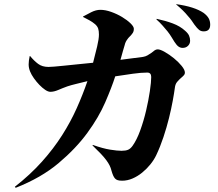

<svg xmlns="http://www.w3.org/2000/svg" viewBox="-20 -838 1040 918"><path d="M878 -762Q858 -787 822 -817L823 -818Q910 -806 954 -776Q971 -763 978 -750Q985 -737 985 -720Q985 -688 954 -688Q941 -688 932 -695Q923 -702 909 -721Q903 -730 896 -740Q889 -750 878 -762ZM781 -688Q770 -701 757.5 -715.5Q745 -730 728 -745L729 -748Q771 -739 806 -726Q841 -713 865 -691Q879 -679 884 -667.5Q889 -656 889 -643Q889 -629 879 -619Q869 -609 853 -609Q843 -609 834 -615Q825 -621 814 -638Q807 -649 799.5 -661.5Q792 -674 781 -688ZM576 -622Q572 -611 568 -595Q564 -579 556 -552L664 -566Q676 -568 685.5 -573.5Q695 -579 705 -586Q712 -592 719 -597Q726 -602 734 -602Q746 -602 768 -589.5Q790 -577 811.5 -559.5Q833 -542 848.5 -523Q864 -504 864 -491Q864 -483 858 -477Q856 -474 852 -471Q850 -469 848 -467.5Q846 -466 844 -464Q836 -457 827 -446.5Q818 -436 816 -418Q813 -395 806 -356.5Q799 -318 788 -273.5Q777 -229 761.5 -182.5Q746 -136 727 -96Q716 -73 698.5 -51.5Q681 -30 659.5 -12.5Q638 5 613.5 15.5Q589 26 564 26Q551 26 543 23.5Q535 21 530 15.5Q525 10 521 1Q517 -8 513 -22Q510 -35 504 -47Q498 -59 488 -72.5Q478 -86 462 -103Q446 -120 422 -143L424 -145Q472 -128 506.5 -122.5Q541 -117 561 -117Q581 -117 592.5 -122Q604 -127 614 -141Q634 -169 650.5 -214.5Q667 -260 678.5 -309Q690 -358 696.5 -402Q703 -446 703 -470Q703 -491 684 -491Q655 -491 615.5 -485.5Q576 -480 531 -473Q514 -420 483 -348.5Q452 -277 397.5 -202.5Q343 -128 260 -58Q177 12 55 60L51 55Q125 -3 180.5 -65Q236 -127 277 -191.5Q318 -256 347 -321Q376 -386 398 -450Q366 -442 343 -436.5Q320 -431 302 -425Q290 -421 279.5 -416.5Q269 -412 259 -408Q238 -399 221 -399Q210 -399 196 -408.5Q182 -418 168 -432.5Q154 -447 142 -464Q130 -481 124 -496Q117 -513 117 -530Q117 -547 122 -570H124Q143 -547 162.5 -532.5Q182 -518 212 -518Q220 -518 239.5 -519.5Q259 -521 287 -524Q315 -527 350.5 -530.5Q386 -534 425 -538Q436 -580 444.5 -616Q453 -652 453 -673Q453 -690 449.5 -701Q446 -712 435 -722Q422 -733 407.5 -741Q393 -749 377 -757V-759Q395 -769 417 -780Q439 -791 460 -791Q484 -791 512 -781Q540 -771 564 -756.5Q588 -742 604 -726.5Q620 -711 620 -700Q620 -689 616 -682.5Q612 -676 605 -668Q603 -666 601 -664Q599 -662 597 -660Q595 -658 593 -655.5Q591 -653 589 -650Q585 -645 581.5 -638Q578 -631 576 -622Z"/></svg>

Font: XinYuGongZhangJiaSongA
Style: Regular
Weight: 900
Designer: XinYuGong
Foundry: Adobe Systems Incorporated
Version: Version 1.00